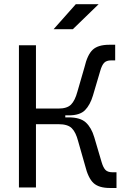

<svg xmlns="http://www.w3.org/2000/svg" viewBox="-20 -914 626 936"><path d="M72.3 0V-693.4H155.3V-384.8H265.1Q307.1 -384.8 326.4 -404.3Q345.7 -423.8 357.4 -467.3L391.6 -585.4Q406.2 -647.9 432.4 -671.9Q458.5 -695.8 512.7 -695.8H541.5V-619.6H522Q499 -619.6 487.8 -607.9Q476.6 -596.2 468.8 -568.8L433.1 -448.2Q419.4 -402.3 394.5 -377Q369.6 -351.6 314.9 -351.6H298.3V-341.8H314.9Q371.6 -341.8 398.7 -316.7Q425.8 -291.5 439.5 -245.1L475.1 -124.5Q482.9 -97.7 493.9 -85.9Q504.9 -74.2 528.3 -74.2H547.9V2.4H515.6Q461.9 2.4 435.8 -21.7Q409.7 -45.9 394.5 -107.9L360.8 -226.1Q349.6 -269.5 329.8 -289.1Q310.1 -308.6 265.1 -308.6H155.3V0ZM241.2 -771.5 349.6 -893.6H460.9L335 -771.5Z"/></svg>

Font: Cascadia Mono NF SemiLight
Style: Regular
Weight: 350
Monospace: yes
Designer: Aaron Bell
Foundry: Saja Typeworks
Version: Version 2404.023; ttfautohint (v1.8.4)